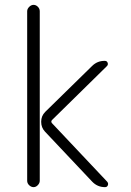

<svg xmlns="http://www.w3.org/2000/svg" viewBox="-20 -770 540 790"><path d="M358.4 -498Q380.9 -520.5 412.1 -519.5Q419.9 -519.5 422.9 -511.7Q425.8 -503.9 419.9 -498L194.3 -276.4Q188.5 -270.5 193.4 -263.7L420.9 -22.5Q426.8 -15.6 423.8 -7.8Q420.9 0 412.1 0Q380.9 0 359.4 -22.5L165 -228.5Q149.4 -245.1 149.4 -269Q149.4 -293 166 -309.6ZM91.8 -26.4V-723.6Q91.8 -733.4 100.1 -741.7Q108.4 -750 118.2 -750Q127.9 -750 135.7 -742.2Q143.6 -734.4 143.6 -723.6V-26.4Q143.6 -16.6 135.7 -8.3Q127.9 0 118.2 0Q108.4 0 100.1 -7.8Q91.8 -15.6 91.8 -26.4Z"/></svg>

Font: Rounded-X Mgen+ 1mn light
Style: Regular
Weight: 200
Designer: [Source Han Sans]
Ryoko NISHIZUKA  (kana & ideographs); Paul D. Hunt (Latin, Greek & Cyrillic); Wenlong ZHANG  (bopomofo
Version: Version 1.059.20150602